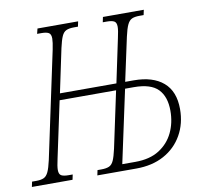

<svg xmlns="http://www.w3.org/2000/svg" viewBox="-105 -799 933 884"><g transform="rotate(-10 361.0 -357.0)"><path d="M-26 0 -21 -24H-2Q21 -24 34 -30Q47 -36 55.5 -54Q64 -72 72 -108L178 -606Q185 -640 185 -657Q185 -677 174.5 -683.5Q164 -690 140 -690H120L126 -714H316L311 -690H293Q270 -690 256.5 -684Q243 -678 235 -660Q227 -642 219 -606L176 -402H440L483 -606Q491 -641 491 -658Q491 -678 480 -684Q469 -690 446 -690H427L432 -714H623L618 -690H599Q576 -690 563 -684Q550 -678 541.5 -660Q533 -642 525 -606L481 -402H521Q610 -402 659 -360Q708 -318 708 -235Q708 -167 677.5 -113.5Q647 -60 592 -30Q537 0 462 0H280L285 -24H303Q326 -24 339.5 -30Q353 -36 361 -54Q369 -72 377 -108L433 -371H169L113 -108Q105 -73 105 -56Q105 -36 116 -30Q127 -24 150 -24H169L164 0ZM516 -371H475L402 -31H463Q531 -31 575 -59Q619 -87 641 -133Q663 -179 663 -235Q663 -301 629 -336Q595 -371 516 -371Z"/></g></svg>

Font: Noto Serif ExtraCondensed ExtraLight
Style: Italic
Weight: 200
Width: 2
Italic angle: -12°
Designer: Monotype Design Team
Foundry: Monotype Imaging Inc.
Version: Version 2.014; ttfautohint (v1.8.4.7-5d5b)